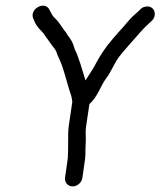

<svg xmlns="http://www.w3.org/2000/svg" viewBox="-20 -669 572 685"><path d="M274 -35 283 -98C285 -113 285 -127 285 -142L286 -163C287 -182 284 -198 287 -217L299 -298C327 -321 339 -363 357 -387C370 -404 374 -414 382 -428L393 -448C404 -469 429 -495 446 -515C469 -540 488 -565 512 -586C517 -591 530 -599 532 -615C534 -632 523 -646 506 -646C497 -646 488 -643 482 -637L474 -629C462 -619 447 -605 437 -593L420 -573C408 -560 394 -544 382 -530C356 -500 336 -470 317 -433C309 -418 294 -397 285 -382C273 -419 263 -461 246 -495L241 -511C234 -529 226 -536 217 -550V-551C203 -567 193 -589 175 -605C168 -611 162 -623 157 -633C141 -669 83 -637 99 -602C105 -584 116 -569 129 -557C136 -550 139 -543 150 -529C156 -520 170 -501 177 -492C181 -487 184 -474 189 -464C208 -426 218 -373 234 -328L237 -313C237 -310 238 -306 238 -306L225 -217C222 -193 224 -177 223 -157V-135C222 -123 223 -109 221 -98L212 -35C210 -18 222 -4 239 -4C256 -4 272 -18 274 -35Z"/></svg>

Font: PolanStronk
Style: BdIta
Weight: 700
Version: Version 1.0